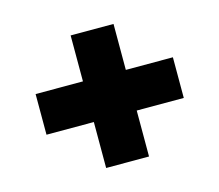

<svg xmlns="http://www.w3.org/2000/svg" viewBox="-76 -683 760 666"><g transform="rotate(-15 304.5 -350.0)"><path d="M551 -277H382V-112H228V-277H58V-423H228V-588H382V-423H551Z"/></g></svg>

Font: Idrija
Style: Regular
Weight: 800
Designer: Julieta Ulanovsky
Foundry: Julieta Ulanovsky
Version: Version 7.200